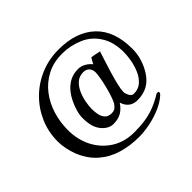

<svg xmlns="http://www.w3.org/2000/svg" viewBox="-166 -957 1232 1232"><g transform="rotate(-45 450.0 -340.5)"><path d="M556 -449Q556 -475 541.5 -491Q527 -507 500 -507Q464 -507 439.5 -485.5Q415 -464 400 -431Q385 -398 378.5 -362.5Q372 -327 372 -299Q372 -275 377 -250Q382 -225 397.5 -208Q413 -191 444 -191Q464 -191 476.5 -200.5Q489 -210 499 -226Q507 -240 517 -269.5Q527 -299 536 -334.5Q545 -370 550.5 -401.5Q556 -433 556 -449ZM830 -390Q830 -345 816.5 -300.5Q803 -256 778 -218Q724 -133 621 -133Q550 -133 528 -203Q505 -168 475.5 -151Q446 -134 403 -134Q375 -134 351 -151.5Q327 -169 313 -193Q299 -217 294 -244.5Q289 -272 289 -300Q289 -329 298.5 -362Q308 -395 323 -425.5Q338 -456 356 -478Q382 -510 415 -527.5Q448 -545 491 -545Q517 -545 541.5 -531.5Q566 -518 582 -497Q587 -508 593 -518Q599 -528 605 -538Q622 -535 638.5 -532Q655 -529 671 -525Q664 -503 651 -463Q638 -423 624.5 -378Q611 -333 602 -294Q593 -255 593 -235Q593 -220 603.5 -199.5Q614 -179 633 -179Q674 -179 701.5 -203Q729 -227 745.5 -264.5Q762 -302 769 -342.5Q776 -383 776 -416Q776 -454 767.5 -492.5Q759 -531 739 -563Q700 -628 631 -657.5Q562 -687 489 -687Q411 -687 351 -656Q291 -625 250 -572Q209 -519 188.5 -452Q168 -385 168 -313Q168 -227 204 -156.5Q240 -86 306 -44Q372 -2 461 -2Q516 -2 561 -9Q606 -16 648.5 -32.5Q691 -49 738 -78Q740 -78 747.5 -77.5Q755 -77 755 -72Q755 -62 745 -53Q735 -44 727 -38Q693 -13 646.5 5Q600 23 551 32Q502 41 460 41Q380 41 309 20Q238 -1 183.5 -48Q129 -95 97 -173Q85 -204 77.5 -239Q70 -274 70 -307Q70 -394 103 -469.5Q136 -545 194 -602Q252 -659 328 -690.5Q404 -722 491 -722Q651 -722 740.5 -637.5Q830 -553 830 -390Z"/></g></svg>

Font: Kaisei Tokumin Medium
Style: Regular
Weight: 500
Designer: Font-Kai,
Foundry: KAZUO KANAI
Version: Version 5.003